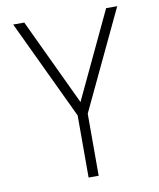

<svg xmlns="http://www.w3.org/2000/svg" viewBox="-88 -869 776 938"><g transform="rotate(-10 300.0 -400.0)"><path d="M275 0V-308L42 -800H97L300 -370L503 -800H558L325 -308V0Z"/></g></svg>

Font: Victor Mono Thin Thin
Style: Regular
Weight: 250
Monospace: yes
Version: Version 1.561;gftools[0.9.30]